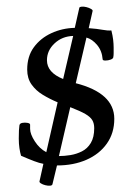

<svg xmlns="http://www.w3.org/2000/svg" viewBox="-20 -503 415 593"><path d="M142 66Q141 70 134.5 70.5Q128 71 120 69Q112 67 106.5 63.5Q101 60 102 57L114 3Q102 1 85 -5.5Q68 -12 45 -22Q42 -32 40 -45.5Q38 -59 38 -75Q38 -91 38.5 -100Q39 -109 40 -116Q41 -122 49 -123.5Q57 -125 65 -123.5Q73 -122 73 -118V-105Q73 -89 87.5 -66.5Q102 -44 123 -33L158 -187Q134 -197 112.5 -210Q91 -223 77.5 -242Q64 -261 64 -288Q64 -329 84.5 -357Q105 -385 138.5 -400.5Q172 -416 211 -417L225 -479Q226 -482 232.5 -482.5Q239 -483 247 -481Q255 -479 261 -475.5Q267 -472 266 -469L254 -416Q281 -414 296.5 -411Q312 -408 324 -409Q328 -393 329.5 -380Q331 -367 331 -356Q331 -346 331 -339Q331 -332 330 -327Q330 -322 322 -319Q314 -316 305.5 -316Q297 -316 297 -320Q295 -346 280 -364Q265 -382 247 -387L214 -246Q273 -231 303 -203.5Q333 -176 333 -136Q333 -92 310 -59.5Q287 -27 247 -9.5Q207 8 156 8ZM162 -21Q179 -21 197.5 -24Q216 -27 233 -35.5Q250 -44 260.5 -61.5Q271 -79 271 -107Q271 -122 265 -132Q259 -142 243.5 -151Q228 -160 197 -172ZM175 -259 206 -392Q172 -391 148.5 -369Q125 -347 125 -317Q125 -279 175 -259Z"/></svg>

Font: Junicode VF
Style: Regular
Weight: 400
Designer: Peter S. Baker
Version: Version 2.213